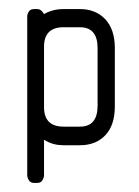

<svg xmlns="http://www.w3.org/2000/svg" viewBox="-20 -314 307 423"><path d="M156 6H120Q109 6 99 3.5Q89 1 77 -6V72Q77 77 73.5 83Q70 89 62 89H55Q47 89 43.5 83Q40 77 40 72V-278Q40 -283 43.5 -288.5Q47 -294 55 -294H62Q71 -294 77 -283Q96 -294 120 -294H156Q191 -294 212 -271.5Q233 -249 233 -208V-80Q233 -38 212 -16Q191 6 156 6ZM195 -208Q195 -254 156 -254H120Q77 -254 77 -211V-78Q77 -35 120 -35H156Q195 -35 195 -81Z"/></svg>

Font: Chathura
Style: Bold
Weight: 700
Designer: Appaji Ambarisha Darbha
Foundry: Aditya Fonts
Version: Version 1.002 2016